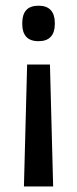

<svg xmlns="http://www.w3.org/2000/svg" viewBox="-20 -520 277 690"><path d="M159.5 -288 171 150H66L77.5 -288ZM118.5 -499.5Q148 -499.5 162.5 -483.5Q177 -467.5 177 -438V-433Q177 -404 162.5 -388Q148 -372 118.5 -372Q88.5 -372 74.2 -388Q60 -404 60 -433V-438Q60 -467.5 74.2 -483.5Q88.5 -499.5 118.5 -499.5Z"/></svg>

Font: Anek Telugu Medium Medium
Style: Regular
Weight: 500
Version: Version 1.003